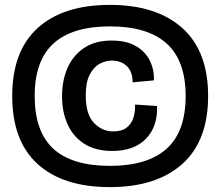

<svg xmlns="http://www.w3.org/2000/svg" viewBox="-20 -707 902 786"><path d="M430 59Q238 59 134 -35.5Q30 -130 30 -314Q30 -498 134.5 -592.5Q239 -687 430 -687Q620 -687 726 -592.5Q832 -498 832 -314Q832 -130 726 -35.5Q620 59 430 59ZM430 -28Q584 -28 662 -98Q740 -168 740 -314Q740 -459 662 -529Q584 -599 430 -599Q276 -599 199 -529Q122 -459 122 -314Q122 -168 198.5 -98Q275 -28 430 -28ZM440 -89Q371 -89 325.5 -118Q280 -147 257 -197.5Q234 -248 234 -313Q234 -378 256.5 -429Q279 -480 324 -510.5Q369 -541 437 -541Q498 -541 537 -518Q576 -495 594 -457.5Q612 -420 610 -378L523 -370Q523 -413 499.5 -436Q476 -459 437 -459Q412 -459 387.5 -445.5Q363 -432 347 -401Q331 -370 331 -317Q331 -239 364.5 -204Q398 -169 443 -169Q479 -169 499 -185Q519 -201 526.5 -226Q534 -251 533 -279L623 -273Q626 -189 577.5 -139Q529 -89 440 -89Z"/></svg>

Font: Bricolage Grotesque 96pt Medium
Style: Regular
Weight: 500
Designer: Mathieu Triay
Foundry: Atelier Triay
Version: Version 1.001; ttfautohint (v1.8.4.7-5d5b);gftools[0.9.33.de